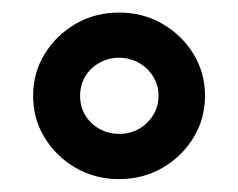

<svg xmlns="http://www.w3.org/2000/svg" viewBox="-20 -653 373 301"><path d="M166.7 -372.2Q129.2 -372.2 98.6 -389.9Q68.1 -407.6 50 -437.2Q31.9 -466.7 31.9 -502.8Q31.9 -538.9 50 -568.4Q68.1 -597.9 98.6 -615.6Q129.2 -633.3 166.7 -633.3Q204.2 -633.3 234.7 -615.6Q265.3 -597.9 283.3 -568.4Q301.4 -538.9 301.4 -502.8Q301.4 -466.7 283.3 -437.2Q265.3 -407.6 234.7 -389.9Q204.2 -372.2 166.7 -372.2ZM166.7 -443.1Q184 -443.1 197.9 -451Q211.8 -459 220.1 -472.6Q228.5 -486.1 228.5 -502.8Q228.5 -519.4 220.1 -533Q211.8 -546.5 197.6 -554.5Q183.3 -562.5 166.7 -562.5Q150 -562.5 135.8 -554.5Q121.5 -546.5 113.5 -533Q105.6 -519.4 105.6 -502.8Q105.6 -486.1 113.5 -472.6Q121.5 -459 135.8 -451Q150 -443.1 166.7 -443.1Z"/></svg>

Font: Afacad Flux SemiBold
Style: Regular
Weight: 600
Designer: Kristian Moeller
Foundry: Dicotype
Version: Version 1.100